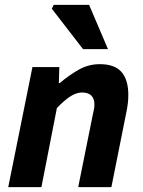

<svg xmlns="http://www.w3.org/2000/svg" viewBox="-20 -773 592 793"><path d="M14 0 114 -496H225L223 -430H227Q263 -461 304 -484.5Q345 -508 392 -508Q454 -508 482 -475.5Q510 -443 510 -381Q510 -364 508 -346.5Q506 -329 502 -310L440 0H303L362 -293Q365 -308 367.5 -319Q370 -330 370 -340Q370 -366 357 -378.5Q344 -391 319 -391Q296 -391 271.5 -375.5Q247 -360 215 -327L151 0ZM323 -570 194 -737 202 -753H348L426 -570Z"/></svg>

Font: Source Sans 3 ExtraLight
Style: Bold Italic
Weight: 700
Italic angle: -11°
Version: Version 3.052;hotconv 1.1.0;makeotfexe 2.6.0